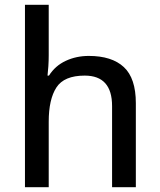

<svg xmlns="http://www.w3.org/2000/svg" viewBox="-20 -780 666 800"><path d="M183 -550Q183 -527 181.5 -504Q180 -481 178 -465H184Q210 -506 254 -526.5Q298 -547 350 -547Q446 -547 496 -500.5Q546 -454 546 -350V0H447V-338Q447 -465 333 -465Q247 -465 215 -415.5Q183 -366 183 -273V0H84V-760H183Z"/></svg>

Font: Noto Sans New Tai Lue Medium
Style: Regular
Weight: 500
Version: Version 2.003